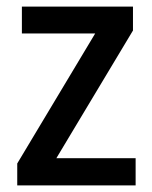

<svg xmlns="http://www.w3.org/2000/svg" viewBox="-20 -559 459 579"><path d="M389 0V-82H150L381 -467V-539H46V-458H267L32 -66V0Z"/></svg>

Font: Noto Sans Lao SemiCondensed Medium
Style: Regular
Weight: 500
Width: 4
Designer: Monotype Design Team
Foundry: Monotype Imaging Inc.
Version: Version 2.003